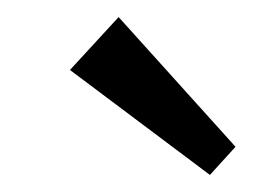

<svg xmlns="http://www.w3.org/2000/svg" viewBox="-20 -796 296 225"><path d="M256 -624 226 -591 62 -714 119 -776Z"/></svg>

Font: Pathway Extreme Condensed Light
Style: Italic
Weight: 300
Width: 3
Italic angle: -8°
Version: Version 1.001;gftools[0.9.26]